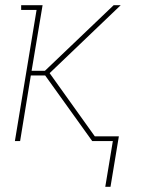

<svg xmlns="http://www.w3.org/2000/svg" viewBox="-20 -540 540 735"><path d="M383 175 412 0H333L153 -251H98L57 0H37L120 -502H61V-520H143L101 -269H152L415 -520H442L170 -260L343 -18H435L403 175Z"/></svg>

Font: Iosevka Curly Slab Thin
Style: Italic
Weight: 100
Italic angle: -9°
Monospace: yes
Designer: Belleve Invis
Foundry: Belleve Invis
Version: Version 22.1.2; ttfautohint (v1.8.4)